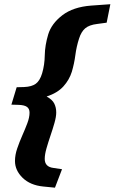

<svg xmlns="http://www.w3.org/2000/svg" viewBox="-20 -766 543 910"><path d="M34 -270 59 -352.5 94.5 -353.5Q130.5 -355 149.8 -369.2Q169 -383.5 179.5 -418Q191.5 -458 192.2 -504.5Q193 -551 208.5 -603Q224 -654 275.2 -693.5Q326.5 -733 412 -739.5L503 -746L485.5 -658.5L441 -652.5Q402.5 -648 383.5 -631.5Q364.5 -615 354.5 -582.5Q342.5 -545.5 337.2 -505.2Q332 -465 320.5 -426Q308.5 -387.5 280.5 -356.5Q252.5 -325.5 201 -308.5Q228 -294 237.2 -275.2Q246.5 -256.5 246.5 -233Q246.5 -212.5 238.2 -183.5Q230 -154.5 219.2 -123Q208.5 -91.5 200.2 -62.5Q192 -33.5 192 -13Q192 25 233.5 30L274 36L240.5 123.5L185 118Q123.5 112 87.2 76.8Q51 41.5 51 -3Q51 -31.5 61.5 -62.2Q72 -93 85.5 -123.5Q99 -154 109.5 -181.8Q120 -209.5 120 -232Q120 -250.5 108 -259.2Q96 -268 69 -269Z"/></svg>

Font: Newsreader Caption
Style: Bold Italic
Weight: 700
Italic angle: -17°
Designer: Hugues Gentile
Foundry: Production Type
Version: Version 1.001